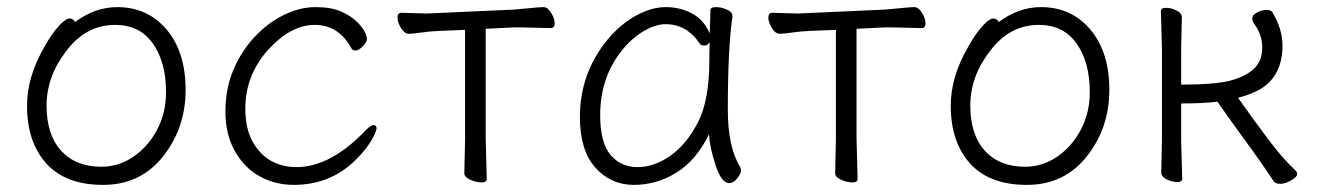

<svg xmlns="http://www.w3.org/2000/svg" viewBox="-20 -504 3703 540"><path d="M191 -442Q247 -484 310 -484Q395 -484 448.5 -421Q502 -358 502 -251Q502 -144 438.5 -64Q375 16 270 16Q165 16 110.5 -44Q56 -104 56 -207Q56 -289 106 -374Q126 -410 145.5 -431Q165 -452 175.5 -452Q186 -452 191 -442ZM265 -35Q314 -35 355.5 -63.5Q397 -92 422 -139.5Q447 -187 447 -245Q447 -329 410 -381.5Q373 -434 304 -434Q221 -434 166 -360Q111 -289 111 -207Q111 -125 152 -80Q193 -35 265 -35Z M1031 -152Q1039 -152 1039 -143Q1039 -134 1024.5 -109Q1010 -84 981 -55Q910 16 806 16Q754 16 710.5 -8Q667 -32 640.5 -79Q614 -126 614 -190Q614 -254 636 -306.5Q658 -359 695 -399Q732 -439 777.5 -461.5Q823 -484 867 -484Q911 -484 938.5 -472Q966 -460 982 -444.5Q998 -429 1005 -416Q1012 -403 1012 -394.5Q1012 -386 1000.5 -374Q989 -362 980.5 -362Q972 -362 969 -367Q933 -434 865.5 -434Q798 -434 734 -364Q670 -292 670 -199Q670 -142 690.5 -105.5Q711 -69 742.5 -51.5Q774 -34 814 -34Q910 -34 1010 -139Q1023 -152 1031 -152Z M1346 -115 1349 0Q1349 9 1334 9Q1319 9 1302.5 1.5Q1286 -6 1286 -16Q1286 -26 1286.5 -46.5Q1287 -67 1287.5 -87.5Q1288 -108 1288 -115V-420L1213 -417Q1189 -416 1165 -412.5Q1141 -409 1129.5 -409Q1118 -409 1108 -425Q1098 -441 1098 -454.5Q1098 -468 1109 -468L1181 -466L1425 -477Q1450 -479 1474 -481.5Q1498 -484 1509 -484Q1520 -484 1530 -468Q1540 -452 1540 -438.5Q1540 -425 1529 -425Q1529 -425 1443 -427H1426L1346 -423Z M2040 -457Q2027 -368 2027 -196Q2027 -89 2062 -34Q2064 -30 2064 -23Q2064 -16 2053.5 -2.5Q2043 11 2031 11Q2009 11 1992.5 -39.5Q1976 -90 1974 -126Q1938 -53 1882.5 -18.5Q1827 16 1762.5 16Q1698 16 1654.5 -32.5Q1611 -81 1611 -175Q1611 -298 1689 -393Q1725 -436 1768.5 -460Q1812 -484 1852.5 -484Q1893 -484 1926.5 -466Q1960 -448 1976 -410Q1978 -456 1978 -475Q1978 -484 1993.5 -484Q2009 -484 2024.5 -477Q2040 -470 2040 -459ZM1976 -386Q1971 -376 1961.5 -376Q1952 -376 1949 -380Q1912 -436 1852 -436Q1824 -436 1790.5 -416.5Q1757 -397 1729 -362Q1668 -286 1668 -180Q1668 -103 1697 -68.5Q1726 -34 1773 -34Q1820 -34 1865.5 -66Q1911 -98 1943 -160Q1975 -222 1975 -334Q1975 -361 1976 -386Z M2389 -115 2392 0Q2392 9 2377 9Q2362 9 2345.5 1.5Q2329 -6 2329 -16Q2329 -26 2329.5 -46.5Q2330 -67 2330.5 -87.5Q2331 -108 2331 -115V-420L2256 -417Q2232 -416 2208 -412.5Q2184 -409 2172.5 -409Q2161 -409 2151 -425Q2141 -441 2141 -454.5Q2141 -468 2152 -468L2224 -466L2468 -477Q2493 -479 2517 -481.5Q2541 -484 2552 -484Q2563 -484 2573 -468Q2583 -452 2583 -438.5Q2583 -425 2572 -425Q2572 -425 2486 -427H2469L2389 -423Z M2789 -442Q2845 -484 2908 -484Q2993 -484 3046.5 -421Q3100 -358 3100 -251Q3100 -144 3036.5 -64Q2973 16 2868 16Q2763 16 2708.5 -44Q2654 -104 2654 -207Q2654 -289 2704 -374Q2724 -410 2743.5 -431Q2763 -452 2773.5 -452Q2784 -452 2789 -442ZM2863 -35Q2912 -35 2953.5 -63.5Q2995 -92 3020 -139.5Q3045 -187 3045 -245Q3045 -329 3008 -381.5Q2971 -434 2902 -434Q2819 -434 2764 -360Q2709 -289 2709 -207Q2709 -125 2750 -80Q2791 -35 2863 -35Z M3246 -19 3248 -107V-366L3245 -473Q3245 -482 3259.5 -482Q3274 -482 3289 -474.5Q3304 -467 3304 -455L3302 -366V-266Q3398 -266 3441 -277.5Q3484 -289 3507 -311Q3530 -333 3530 -370Q3530 -407 3508 -436Q3502 -444 3502 -453Q3502 -462 3515.5 -469Q3529 -476 3542 -476Q3555 -476 3559 -469Q3587 -422 3587 -376Q3587 -296 3532 -258Q3505 -240 3462 -229Q3564 -84 3603 -45L3624 -24Q3628 -21 3628 -13.5Q3628 -6 3611 3.5Q3594 13 3581 13Q3568 13 3563 7Q3526 -49 3482 -109Q3438 -169 3404 -218Q3362 -213 3302 -213V-107L3305 -1Q3305 8 3291 8Q3277 8 3261.5 0.5Q3246 -7 3246 -19Z"/></svg>

Font: ToneOZ-Pinyin-WenKai-Light
Style: Light
Weight: 300
Designer: Fontworks Inc.
Foundry: ToneOZ
Version: Version 0.240331